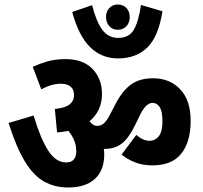

<svg xmlns="http://www.w3.org/2000/svg" viewBox="-20 -894 899 851"><path d="M450 -819Q450 -843 464.5 -858.5Q479 -874 502 -874Q526 -874 540.5 -858.5Q555 -843 555 -818Q555 -794 540.5 -778Q526 -762 502 -762Q479 -762 464.5 -778Q450 -794 450 -819ZM700 -844Q682 -730 632 -682.5Q582 -635 503 -635Q431 -635 380 -684.5Q329 -734 300 -841L388 -871Q408 -795 434.5 -760.5Q461 -726 504 -726Q552 -726 573 -762Q594 -798 605 -872ZM442 -210Q442 -139 400.5 -101Q359 -63 282 -63Q223 -63 176 -89Q129 -115 90.5 -178Q52 -241 18 -349L129 -382Q160 -278 194 -226Q228 -174 273 -174Q296 -174 307 -187Q318 -200 318 -222Q318 -250 308.5 -272.5Q299 -295 283 -314Q259 -309 233 -307L223 -411Q267 -415 287.5 -430.5Q308 -446 308 -473Q308 -498 292.5 -510.5Q277 -523 250 -523Q209 -523 163 -498L125 -598Q156 -612 191 -622Q226 -632 271 -632Q348 -632 390 -588.5Q432 -545 432 -478Q432 -439 417.5 -408.5Q403 -378 377 -357Q392 -336 410 -336Q427 -336 439.5 -346.5Q452 -357 466 -383L494 -437Q524 -493 561.5 -520Q599 -547 659 -547Q732 -547 778.5 -498.5Q825 -450 825 -358Q825 -265 783.5 -213Q742 -161 655 -161Q613 -161 578.5 -174.5Q544 -188 519 -209L584 -296Q614 -270 642 -270Q668 -270 684 -290.5Q700 -311 700 -357Q700 -400 688 -419Q676 -438 656 -438Q629 -438 604 -391L577 -336Q550 -281 519.5 -257.5Q489 -234 443 -234H440Q442 -222 442 -210Z"/></svg>

Font: Noto Sans Condensed
Style: Bold Italic
Weight: 700
Width: 3
Italic angle: -12°
Designer: Monotype Design Team
Foundry: Monotype Imaging Inc.
Version: Version 2.013; ttfautohint (v1.8.4.7-5d5b)